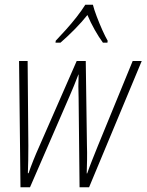

<svg xmlns="http://www.w3.org/2000/svg" viewBox="-20 -785 615 806"><path d="M66 1 60 -529H96L99 -173Q99 -140 98.5 -112Q98 -84 97 -58H100Q108 -82 120 -112Q132 -142 146 -173L302 -529H340L345 -173Q346 -147 345.5 -115.5Q345 -84 344 -57H346Q355 -83 366 -110.5Q377 -138 391 -173L537 -529H575L354 1H314L310 -375Q309 -398 309 -422.5Q309 -447 310 -472H309Q292 -427 271 -379L106 1ZM214 -614Q233 -634 256.5 -660Q280 -686 301.5 -713.5Q323 -741 338 -765H370Q375 -745 386 -716Q397 -687 409.5 -659Q422 -631 432 -614L431 -606H412Q395 -629 377.5 -660Q360 -691 347 -722Q324 -693 294 -662.5Q264 -632 234 -606H213Z"/></svg>

Font: Noto Sans Condensed ExtraLight
Style: Italic
Weight: 200
Width: 3
Italic angle: -12°
Designer: Monotype Design Team
Foundry: Monotype Imaging Inc.
Version: Version 2.013; ttfautohint (v1.8.4.7-5d5b)